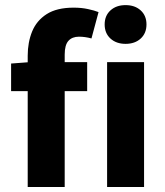

<svg xmlns="http://www.w3.org/2000/svg" viewBox="-20 -743 657 763"><path d="M90.1 0V-521.8Q90.1 -574.6 107.7 -617.9Q125.4 -661.2 165.5 -686.9Q205.7 -712.6 272.6 -712.6Q304.1 -712.6 329.9 -706.9Q355.8 -701.3 371.6 -694.9L343.5 -590.2Q318.2 -597.2 293.7 -597.2Q266.9 -597.2 252 -580.8Q237.1 -564.4 237.1 -526.1V0ZM24.1 -380.8V-490.5L98.4 -496.1H326.4V-380.8ZM405.6 0V-496H552.5V0ZM479 -568.7Q442.1 -568.7 419 -589.8Q395.9 -610.9 395.9 -645.9Q395.9 -680.7 419 -701.7Q442.1 -722.7 479 -722.7Q516.1 -722.7 539.1 -701.7Q562.1 -680.7 562.1 -645.9Q562.1 -610.9 539.1 -589.8Q516.1 -568.7 479 -568.7Z"/></svg>

Font: Source Sans 3 Variable
Style: Regular
Weight: 200
Designer: Paul D. Hunt
Foundry: Adobe Systems Incorporated
Version: Version 3.026